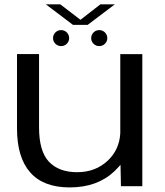

<svg xmlns="http://www.w3.org/2000/svg" viewBox="-20 -832 738 858"><path d="M520.5 0 518.5 -95.5Q505.5 -80.5 490 -65.5Q414 5.5 291.5 5.5Q174 5.5 115 -61.5Q56 -128.5 56 -257.5V-590.5H154.5V-262.5Q154.5 -156 198.8 -109.2Q243 -62.5 325 -62.5Q407.5 -62.5 463 -115.5Q513 -163.5 517.5 -235.5V-590H616V0ZM253 -626Q238 -626 227.5 -636.5Q217 -647 217 -661.5Q217 -676.5 227.5 -687Q238 -697.5 253 -697.5Q268 -697.5 278.5 -687Q289 -676.5 289 -661.5Q289 -647 278.5 -636.5Q268 -626 253 -626ZM423.5 -626Q408.5 -626 398 -636.5Q387.5 -647 387.5 -661.5Q387.5 -676.5 398 -687Q408.5 -697.5 423.5 -697.5Q438.5 -697.5 449 -687Q459.5 -676.5 459.5 -661.5Q459.5 -647 449 -636.5Q438.5 -626 423.5 -626ZM306 -721 185 -812.5H249.5L339.5 -743.5L428.5 -812.5H493L372 -721Z"/></svg>

Font: Anybody ExtraExpanded
Style: Regular
Weight: 400
Width: 8
Designer: Tyler Finck
Foundry: Etcetera Type Company
Version: Version 1.010; ttfautohint (v1.8.3) -l 8 -r 50 -G 200 -x 14 